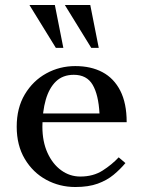

<svg xmlns="http://www.w3.org/2000/svg" viewBox="-20 -740 566 770"><path d="M302 -32Q354 -32 391.5 -56Q429 -80 456 -109L483 -86Q462 -61 435.5 -39Q409 -17 372 -3.5Q335 10 282 10Q219 10 165.5 -19Q112 -48 79.5 -102.5Q47 -157 47 -232Q47 -307 79.5 -361.5Q112 -416 165.5 -445.5Q219 -475 282 -475Q345 -475 391 -450.5Q437 -426 462.5 -376Q488 -326 488 -250H137V-285H379Q375 -360 351.5 -400Q328 -440 276 -440Q232 -440 204.5 -413.5Q177 -387 163.5 -340Q150 -293 150 -232Q150 -172 170.5 -127Q191 -82 225.5 -57Q260 -32 302 -32ZM346 -548 240 -720H342L376 -548ZM204 -548 98 -720H200L234 -548Z"/></svg>

Font: Brygada 1918 Medium
Style: Regular
Weight: 500
Designer: Mateusz Machalski | Borys Kosmynka | Przemek Hoffer
Foundry: NIEPODLEGLA 2018
Version: Version 3.006